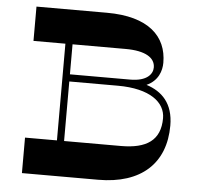

<svg xmlns="http://www.w3.org/2000/svg" viewBox="-51 -752 832 803"><g transform="rotate(5 365.5 -350.5)"><path d="M557 -414C606 -436 619 -479 619 -512C619 -623 541 -700 366 -700H70V-556H204V-150H70V-1H390C570 -1 671 -94 671 -253C671 -346 623 -393 557 -414ZM457 -556C540 -556 581 -530 581 -489C581 -462 558 -430 487 -430H234V-556ZM473 -150H234V-400H438C574 -400 638 -347 638 -281C638 -188 580 -150 473 -150Z"/></g></svg>

Font: Space Cowgirl Bold
Style: Regular
Weight: 700
Designer: Valery Marier
Foundry: Valery Marier
Version: Version 1.000;hotconv 1.0.109;makeotfexe 2.5.65596